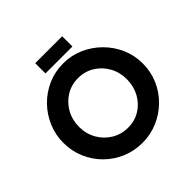

<svg xmlns="http://www.w3.org/2000/svg" viewBox="-216 -1077 1285 1285"><g transform="rotate(-45 426.0 -434.5)"><path d="M50 -367Q50 -443 79 -511Q108 -579 159.5 -631.5Q211 -684 279 -714Q347 -744 425 -744Q502 -744 570 -714Q638 -684 690.5 -631.5Q743 -579 772.5 -511Q802 -443 802 -367Q802 -289 772.5 -221Q743 -153 690.5 -101.5Q638 -50 570 -21Q502 8 425 8Q347 8 279 -21Q211 -50 159.5 -101.5Q108 -153 79 -221Q50 -289 50 -367ZM200 -367Q200 -302 230.5 -248.5Q261 -195 313 -163.5Q365 -132 430 -132Q493 -132 543.5 -163.5Q594 -195 623 -248.5Q652 -302 652 -367Q652 -434 622 -487.5Q592 -541 541 -572.5Q490 -604 426 -604Q362 -604 311 -572.5Q260 -541 230 -487.5Q200 -434 200 -367ZM294 -877H549V-780H294Z"/></g></svg>

Font: Synthetic
Style: Bold
Weight: 700
Designer: Santiago Orozco
Foundry: Typemade
Version: Version 2.000; ttfautohint (v1.8.4.7-5d5b)